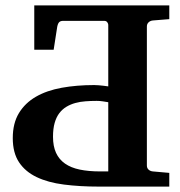

<svg xmlns="http://www.w3.org/2000/svg" viewBox="-20 -691 668 711"><path d="M380.9 -312.5Q371.1 -314 360.6 -315.7Q350.1 -317.4 337.9 -317.4Q316.9 -317.4 296.9 -315.9Q276.9 -314.5 259 -309.6Q241.2 -304.7 226.1 -295.7Q210.9 -286.6 199.7 -272Q188.5 -257.3 182.4 -235.8Q176.3 -214.4 176.3 -184.6Q176.3 -149.4 187.5 -125Q198.7 -100.6 220.7 -85.2Q242.7 -69.8 275.4 -63Q308.1 -56.2 351.1 -56.2H380.9ZM606.9 0H345.7Q274.9 0 216.3 -7.6Q157.7 -15.1 115.7 -35.2Q73.7 -55.2 50.5 -90.1Q27.3 -125 27.3 -179.7Q27.3 -234.4 50 -272Q72.8 -309.6 113 -332.8Q153.3 -356 208.5 -366Q263.7 -376 329.1 -376Q336.9 -376 345.9 -375.2Q355 -374.5 362.8 -373.5Q371.6 -372.1 380.9 -371.1V-599.1Q380.9 -603.5 377.2 -608.6Q373.5 -613.8 365.7 -613.8H213.9Q204.1 -613.8 199.2 -608.9Q194.3 -604 191.9 -591.8L178.7 -506.8H106.9V-670.9H606.9V-620.1L545.9 -615.2Q536.6 -614.3 530.3 -608.4Q523.9 -602.5 523.9 -592.8V-78.1Q523.9 -68.4 530.3 -62.7Q536.6 -57.1 545.9 -56.2L606.9 -50.8Z"/></svg>

Font: Charis SIL Eur
Style: Bold
Weight: 700
Foundry: SIL International
Version: Version 5.000